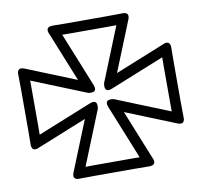

<svg xmlns="http://www.w3.org/2000/svg" viewBox="-81 -806 956 909"><g transform="rotate(-10 397.0 -351.0)"><path d="M489.8 -34.4H304.6L266.9 -34.1L371.6 -293.6C371.6 -293.6 385 -344.6 339.1 -326.1L79.6 -221.4L79.9 -258.7V-443.9L79.6 -481.6L339.1 -376.9C339.1 -376.9 390.1 -363.5 371.6 -409.4L266.9 -668.9L304.2 -668.6H489.4L527.1 -668.9L422.4 -409.4C422.4 -409.4 409 -358.4 454.9 -376.9L714.4 -481.6L714.1 -444.3V-259.1L714.4 -221.4L454.9 -326.1C454.9 -326.1 403.9 -339.5 422.4 -293.6L527.1 -34.1ZM489.6 15.6 564.1 16.3C606.3 16.7 587.5 -18.1 587.5 -18.1L490.8 -257.7L730.4 -161C769.6 -145.2 764.8 -184.4 764.8 -184.4L764.1 -259.3V-444L764.8 -518.6C765.2 -560.8 730.4 -542 730.4 -542L490.8 -445.3L587.5 -684.9C603.3 -724.1 564.1 -719.3 564.1 -719.3L489.2 -718.6H304.5L229.9 -719.3C187.7 -719.7 206.5 -684.9 206.5 -684.9L303.2 -445.3L63.6 -542C24.4 -557.8 29.2 -518.6 29.2 -518.6L29.9 -443.7V-259L29.2 -184.4C28.8 -142.2 63.6 -161 63.6 -161L303.2 -257.7L206.5 -18.1C190.7 21.1 229.9 16.3 229.9 16.3L304.8 15.6Z"/></g></svg>

Font: Stormning Aesir
Style: Light
Weight: 400
Designer: Robert Jablonski, Mew Too
Foundry: Cannot Into Space Fonts
Version: Version 0.90